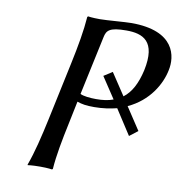

<svg xmlns="http://www.w3.org/2000/svg" viewBox="-75 -723 756 796"><g transform="rotate(10 302.5 -324.5)"><path d="M198 -445 146 -200C130 -125 113 -54 93 0V3C93 3 111 0 146 0C180 0 196 3 196 3L199 0C203 -57 216 -125 232 -200L251 -292C272 -285 288 -282 323 -282C358 -282 390 -287 418 -294L486 -189L521 -216L459 -310C546 -350 589 -426 601 -486C614 -545 600 -652 415 -652C389 -652 313 -645 283 -645C249 -645 233 -648 233 -648L230 -645C226 -588 214 -520 198 -445ZM311 -574C317 -603 328 -618 400 -618C469 -618 528 -595 501 -468C488 -411 467 -371 435 -347L374 -439L338 -416L397 -327C376 -319 352 -316 325 -316C300 -316 270 -319 258 -326Z"/></g></svg>

Font: Libertinus Sans
Style: Italic
Weight: 400
Italic angle: -12°
Designer: Philipp H. Poll, Khaled Hosny
Foundry: Caleb Maclennan
Version: Version 7.050;RELEASE